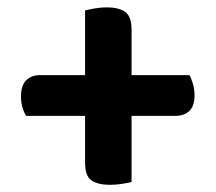

<svg xmlns="http://www.w3.org/2000/svg" viewBox="-20 -552 586 522"><path d="M456.7 -237H50.7Q45.1 -246.6 41.1 -260Q37.1 -273.5 37.1 -290.1Q37.1 -320.3 51.6 -334.1Q66 -347.8 89.3 -347.8H495.3Q499.9 -339.2 504.4 -324.3Q508.9 -309.3 508.9 -293.1Q508.9 -263.2 494.6 -250.1Q480.3 -237 456.7 -237ZM337.7 -470.8V-57.2Q328.8 -54.8 312.2 -52.2Q295.6 -49.5 279.3 -49.5Q246.1 -49.5 228.7 -61.5Q211.3 -73.4 211.3 -110V-523.6Q220.6 -526 237 -529Q253.4 -532 270.1 -532Q302.9 -532 320.3 -519.7Q337.7 -507.4 337.7 -470.8Z"/></svg>

Font: Baloo Tammudu 2
Style: Regular
Weight: 400
Designer: Maithili Shingre, Omkar Shende and Ek Type
Foundry: Ek Type
Version: Version 1.700